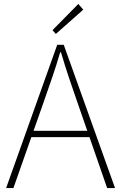

<svg xmlns="http://www.w3.org/2000/svg" viewBox="-20 -953 614 973"><path d="M11 0 270 -726H303L563 0H523L372 -435Q349 -501 329 -560.5Q309 -620 289 -688H285Q265 -620 244.5 -560.5Q224 -501 201 -435L48 0ZM123 -258V-290H447V-258ZM263 -781 246 -800 377 -933 402 -904Z"/></svg>

Font: Noto Sans HK Thin Thin
Style: Regular
Weight: 250
Version: Version 2.004-H2;hotconv 1.0.118;makeotfexe 2.5.65603